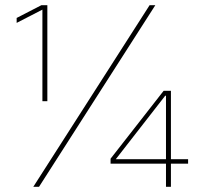

<svg xmlns="http://www.w3.org/2000/svg" viewBox="-20 -718 771 738"><path d="M108 0 555 -698H577L130 0ZM618 0V-89H405V-108L609 -369H637V-106H703V-89H637V0ZM618 -350H615L425 -106H618ZM44 -649V-630L143 -681V-329H162V-698H139Z"/></svg>

Font: Plexus Sans Thin
Style: Regular
Weight: 250
Version: Version 2.001;PS 002.001;hotconv 1.0.70;makeotf.lib2.5.58329